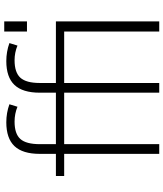

<svg xmlns="http://www.w3.org/2000/svg" viewBox="49 -840 790 929"><g transform="rotate(-90 444.5 -375.0)"><path d="M757 -640V-750H806V-640ZM508 -500H806V0H757V-460H508V0H461V-460H212V0H165V-460H58V-500H165V-578Q165 -661 202.5 -700.5Q240 -740 318 -740Q363 -740 405 -725L393 -686Q359 -700 321 -700Q262 -700 237 -672Q212 -644 212 -578V-500H461V-578Q461 -661 498.5 -700.5Q536 -740 614 -740Q659 -740 701 -725L689 -686Q655 -700 618 -700Q559 -700 533.5 -672Q508 -644 508 -578Z"/></g></svg>

Font: M PLUS 1p Light
Style: Regular
Weight: 300
Version: Version 1.061